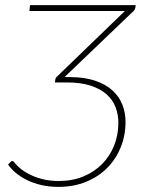

<svg xmlns="http://www.w3.org/2000/svg" viewBox="-20 -723 575 751"><path d="M510 -695Q509 -691.5 507.8 -687.8Q506.5 -684 502.5 -680L232.5 -421.5H252.5Q311 -421.5 352.5 -407.2Q394 -393 420.2 -369Q446.5 -345 458.8 -313.2Q471 -281.5 471 -246.5Q471 -193.5 452.2 -147Q433.5 -100.5 399.2 -66Q365 -31.5 316.5 -11.8Q268 8 208.5 8Q172.5 8 141.5 0.8Q110.5 -6.5 85.5 -18.8Q60.5 -31 41.8 -46.8Q23 -62.5 11.5 -79.5L22.5 -90.5Q24 -92.5 25.5 -92.8Q27 -93 28 -93Q30.5 -93 31.5 -92.2Q32.5 -91.5 34.5 -90Q42.5 -78.5 58 -65.2Q73.5 -52 95.8 -40.8Q118 -29.5 146.8 -22.2Q175.5 -15 210 -15Q263 -15 306 -32.8Q349 -50.5 379.5 -81.5Q410 -112.5 426.5 -154Q443 -195.5 443 -243Q443 -274.5 432.2 -303.2Q421.5 -332 397.5 -353.5Q373.5 -375 335.2 -387.8Q297 -400.5 241.5 -400.5H195L196 -410Q196.5 -417 202.5 -423L468.5 -680H95L97.5 -703H510.5Z"/></svg>

Font: Lato ExtraLight
Style: Italic
Weight: 275
Italic angle: -7°
Designer: Lukasz Dziedzic with Adam Twardoch and Botio Nikoltchev
Foundry: tyPoland Lukasz Dziedzic
Version: Version 2.015; 2015-08-06; http://www.latofonts.com/